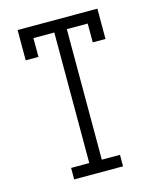

<svg xmlns="http://www.w3.org/2000/svg" viewBox="-111 -812 722 888"><g transform="rotate(-15 250.0 -367.5)"><path d="M133 0V-55H220V-680H120V-590H59V-735H441V-590H380V-680H280V-55H367V0Z"/></g></svg>

Font: Iosevka Slab Light
Style: Regular
Weight: 300
Monospace: yes
Designer: Belleve Invis
Foundry: Belleve Invis
Version: Version 11.1.0; ttfautohint (v1.8.3)